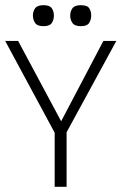

<svg xmlns="http://www.w3.org/2000/svg" viewBox="-29 -721 471 741"><path d="M184 -205 -9 -563H41L207 -253L370 -563H420L225 -205ZM182 0V-218H228V0ZM139 -620Q115 -620 106.5 -632.5Q98 -645 98 -661Q98 -677 106.5 -689Q115 -701 139 -701Q163 -701 171 -689Q179 -677 179 -661Q179 -645 171 -632.5Q163 -620 139 -620ZM283 -620Q259 -620 250.5 -632.5Q242 -645 242 -661Q242 -677 250.5 -689Q259 -701 283 -701Q308 -701 315.5 -689Q323 -677 323 -661Q323 -645 315 -632.5Q307 -620 283 -620Z"/></svg>

Font: Darker Grotesque
Style: Regular
Weight: 400
Designer: Gabriel Lam
Foundry: TypeRant
Version: Version 1.000;gftools[0.9.28]